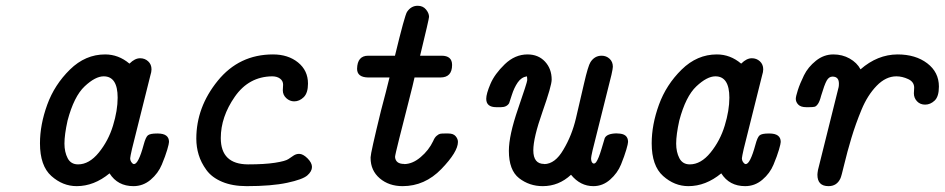

<svg xmlns="http://www.w3.org/2000/svg" viewBox="-20 -635 3243 659"><path d="M117.2 -143.1Q117.2 -207 142.1 -275.6Q167 -344.2 220 -396.2Q272.9 -448.2 340.8 -448.2Q386.7 -448.2 423.8 -417H424.8Q442.9 -435.1 460.9 -435.1Q477.1 -435.1 488.5 -424.6Q500 -414.1 500 -397Q500 -388.2 496.1 -376L433.1 -124Q427.2 -98.1 426.8 -91.8Q426.8 -85 429.9 -80.1Q433.1 -75.2 435.5 -73.5Q438 -71.8 439.9 -71.8Q455.1 -71.8 473.1 -138.2Q480 -164.1 487.5 -170.4Q495.1 -176.8 519 -176.8H521Q560.1 -176.8 560.1 -147.9Q560.1 -142.1 554 -121.1Q547.9 -100.1 535.4 -70.1Q522.9 -40 497.1 -18.1Q471.2 3.9 438 3.9Q383.8 3.9 356 -40Q302.7 3.9 243.2 3.9Q195.3 3.9 156.2 -31Q117.2 -65.9 117.2 -143.1ZM201.2 -142.1Q201.2 -113.3 212.2 -92Q223.1 -70.8 248 -70.8Q286.1 -70.8 319.1 -111.3Q352.1 -151.9 367.9 -203.9Q383.8 -255.9 383.8 -299.8Q383.8 -373 335.9 -373Q307.1 -373 270.5 -338.6Q233.9 -304.2 211.9 -221.2Q201.2 -172.9 201.2 -142.1Z M653.8 -159.2Q653.8 -267.1 727.3 -357.7Q800.8 -448.2 917 -448.2Q968.8 -448.2 1002.9 -420.7Q1037.1 -393.1 1037.1 -348.1Q1037.1 -315.9 1022.5 -301.5Q1007.8 -287.1 989.7 -287.1Q974.6 -287.1 962.6 -298.1Q950.7 -309.1 950.7 -325.2Q950.7 -329.1 951.2 -335Q951.7 -340.8 951.7 -344.2Q951.7 -357.4 941.2 -365.2Q930.7 -373 914.1 -373Q834 -372.1 785.9 -303Q737.8 -233.9 737.8 -161.1Q737.8 -71.3 831.1 -70.8Q888.2 -70.8 924.1 -76.4Q960 -82 970 -89.1Q980 -96.2 988.5 -101.6Q997.1 -106.9 1006.8 -106.9Q1020 -106.9 1035.4 -91.6Q1050.8 -76.2 1050.8 -62Q1050.8 -46.9 1034.9 -33Q1019 -19 965.6 -7.6Q912.1 3.9 826.7 3.9Q777.8 3.9 742.4 -11Q707 -25.9 688.5 -51.5Q669.9 -77.1 661.9 -103.8Q653.8 -130.4 653.8 -159.2Z M1205.6 -398.9Q1206.5 -443.8 1243.7 -443.8H1335.9V-444.8Q1369.1 -582 1377 -594.2Q1391.1 -615.2 1413.6 -615.2Q1431.6 -615.2 1442.1 -602.5Q1452.6 -589.8 1452.6 -577.1Q1452.6 -570.3 1421.9 -443.8H1495.6Q1531.7 -443.8 1531.7 -412.1Q1531.7 -369.1 1491.7 -369.1H1402.8Q1398.9 -350.1 1381.8 -283.4Q1364.7 -216.8 1350.3 -159.4Q1335.9 -102.1 1335.9 -96.2Q1337.9 -72.3 1367.2 -72.3Q1367.7 -72.3 1367.7 -71.8Q1396.5 -72.3 1423.8 -95.7Q1451.7 -119.1 1466.8 -150.9Q1471.7 -163.1 1478.8 -168.9Q1485.8 -174.8 1490.7 -175.8Q1495.6 -176.8 1505.9 -176.8H1519Q1536.1 -176.8 1543.9 -167.5Q1551.8 -158.2 1551.8 -147.9Q1551.8 -113.8 1494.9 -54.9Q1438 3.9 1361.8 3.9Q1314.9 3.9 1283.4 -22.9Q1252 -49.8 1252 -92.8Q1252 -93.8 1252 -95.2Q1252 -109.4 1287.6 -254.9Q1305.7 -322.8 1316.9 -369.1H1242.7Q1205.6 -370.1 1205.6 -398.9Z M1648.9 -295.9Q1648.9 -313 1663.3 -346.9Q1677.7 -380.9 1712.6 -414.6Q1747.6 -448.2 1790.5 -448.2Q1827.6 -448.2 1850.6 -423.6Q1873.5 -398.9 1873.5 -361.8Q1873.5 -340.8 1842 -251.5Q1810.5 -162.1 1810.5 -119.1Q1810.5 -72.3 1847.7 -72.3Q1847.7 -72.3 1848.1 -71.8Q1885.3 -72.3 1913.6 -121.1Q1942.9 -169.9 1956.8 -229Q1970.7 -288.1 1984.6 -348.6Q1998.5 -409.2 2006.8 -421.9Q2021 -443.8 2044.9 -443.8Q2061 -443.8 2072.3 -433.3Q2083.5 -422.9 2083.5 -405.8Q2083.5 -399.9 2078.6 -377.9L2013.7 -118.2Q2008.8 -96.2 2008.8 -91.8Q2008.8 -79.6 2014.2 -75.2Q2019.5 -70.8 2025.9 -78.1Q2034.7 -90.3 2044.7 -124.3Q2054.7 -158.2 2055.7 -161.1Q2063.5 -177.2 2098.6 -177.2Q2099.1 -176.8 2099.6 -176.8Q2135.7 -176.8 2135.7 -147.9Q2135.7 -142.1 2129.6 -121.1Q2123.5 -100.1 2111.6 -70.6Q2099.6 -41 2074.2 -18.6Q2048.8 3.9 2016.6 3.9Q1971.7 3.9 1939.9 -35.2Q1897.9 3.9 1842.8 3.9Q1796.9 3.9 1761.7 -23.4Q1726.6 -50.8 1726.6 -117.2Q1726.6 -170.4 1758.1 -261.7Q1789.6 -353 1789.6 -359.9Q1789.6 -367.7 1788.6 -373Q1769.5 -370.1 1757.1 -352.1Q1744.6 -334 1736.6 -308.6Q1728.5 -283.2 1727.5 -280.8Q1719.2 -267.1 1699.2 -267.1Q1698.7 -267.1 1697.8 -267.1H1683.6Q1648.9 -267.1 1648.9 -295.9Z M2216.8 -143.1Q2216.8 -207 2241.7 -275.6Q2266.6 -344.2 2319.6 -396.2Q2372.6 -448.2 2440.4 -448.2Q2486.3 -448.2 2523.4 -417H2524.4Q2542.5 -435.1 2560.5 -435.1Q2576.7 -435.1 2588.1 -424.6Q2599.6 -414.1 2599.6 -397Q2599.6 -388.2 2595.7 -376L2532.7 -124Q2526.9 -98.1 2526.4 -91.8Q2526.4 -85 2529.5 -80.1Q2532.7 -75.2 2535.2 -73.5Q2537.6 -71.8 2539.6 -71.8Q2554.7 -71.8 2572.8 -138.2Q2579.6 -164.1 2587.2 -170.4Q2594.7 -176.8 2618.7 -176.8H2620.6Q2659.7 -176.8 2659.7 -147.9Q2659.7 -142.1 2653.6 -121.1Q2647.5 -100.1 2635 -70.1Q2622.6 -40 2596.7 -18.1Q2570.8 3.9 2537.6 3.9Q2483.4 3.9 2455.6 -40Q2402.3 3.9 2342.8 3.9Q2294.9 3.9 2255.9 -31Q2216.8 -65.9 2216.8 -143.1ZM2300.8 -142.1Q2300.8 -113.3 2311.8 -92Q2322.8 -70.8 2347.7 -70.8Q2385.7 -70.8 2418.7 -111.3Q2451.7 -151.9 2467.5 -203.9Q2483.4 -255.9 2483.4 -299.8Q2483.4 -373 2435.5 -373Q2406.7 -373 2370.1 -338.6Q2333.5 -304.2 2311.5 -221.2Q2300.8 -172.9 2300.8 -142.1Z M2711.4 -295.9Q2711.4 -303.7 2718.5 -325.9Q2725.6 -348.1 2739.5 -376.5Q2753.4 -404.8 2780.5 -426.5Q2807.6 -448.2 2840.3 -448.2Q2871.1 -448.2 2896.2 -434.1Q2921.4 -419.9 2933.6 -397Q2991.7 -447.8 3060.5 -448.2Q3122.6 -448.2 3162.6 -417.7Q3202.6 -387.2 3202.6 -337.9Q3202.6 -303.7 3188 -289.8Q3173.3 -275.9 3155.3 -275.9Q3138.2 -275.9 3127.4 -287.4Q3116.7 -298.8 3116.7 -314.9Q3116.7 -317.9 3117.2 -324Q3117.7 -330.1 3117.7 -334Q3117.7 -354 3097.2 -363.5Q3076.7 -373 3056.6 -373Q3020.5 -373 2989 -340.6Q2957.5 -308.1 2937 -258.5Q2916.5 -209 2902.1 -160.9Q2887.7 -112.8 2877.7 -70.8Q2867.7 -28.8 2864.7 -22.9Q2852.5 3.9 2823.7 3.9Q2785.6 3.9 2785.6 -35.2Q2785.6 -40 2787.6 -51.8L2858.4 -335.9Q2859.4 -339.8 2859.4 -348.1Q2859.4 -372.1 2837.4 -372.1Q2825.2 -372.1 2817.4 -358.2Q2809.6 -344.2 2798.3 -306.2Q2793.5 -287.1 2787.6 -278.6Q2781.7 -270 2776.1 -268.6Q2770.5 -267.1 2756.3 -267.1H2747.6Q2728.5 -267.1 2720 -275.9Q2711.4 -284.7 2711.4 -295.9Z"/></svg>

Font: CMU Typewriter Text
Style: BoldItalic
Weight: 700
Italic angle: -14.04°
Version: Version 0.7.0